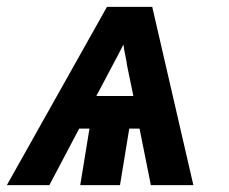

<svg xmlns="http://www.w3.org/2000/svg" viewBox="-48 -540 668 560"><path d="M-28 0 264 -520H396L516 0H392L359 -165H329L302 0H186L213 -165H183L96 0ZM341 -260 323 -347Q321 -362 317.5 -378Q314 -394 312 -410Q304 -394 295.5 -378Q287 -362 279 -347L233 -260Z"/></svg>

Font: Iosevka Aile Extrabold
Style: Italic
Weight: 800
Italic angle: -9°
Designer: Belleve Invis
Foundry: Belleve Invis
Version: Version 31.1.0; ttfautohint (v1.8.4)